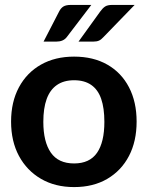

<svg xmlns="http://www.w3.org/2000/svg" viewBox="-20 -752 601 780"><path d="M281 -522Q359 -522 416 -489.5Q473 -457 504 -397.5Q535 -338 535 -258Q535 -178 504 -118.5Q473 -59 416 -25.5Q359 8 281 8Q204 8 146.5 -25.5Q89 -59 57 -118.5Q25 -178 25 -258Q25 -338 57 -397.5Q89 -457 146.5 -489.5Q204 -522 281 -522ZM281 -88Q344 -88 374 -131Q404 -174 404 -257Q404 -313 391 -350.5Q378 -388 350.5 -407Q323 -426 281 -426Q239 -426 211 -406.5Q183 -387 169.5 -349.5Q156 -312 156 -257Q156 -176 186.5 -132Q217 -88 281 -88ZM268 -732H351L251 -601Q237 -583 209 -583H157L220 -705Q227 -719 237.5 -725.5Q248 -732 268 -732ZM436 -732H527L400 -601Q391 -591 382 -587Q373 -583 359 -583H299L387 -705Q397 -719 407 -725.5Q417 -732 436 -732Z"/></svg>

Font: Aleo
Style: Bold
Weight: 700
Designer: Alessio Laiso
Foundry: Alessio Laiso
Version: Version 2.001;gftools[0.9.29]